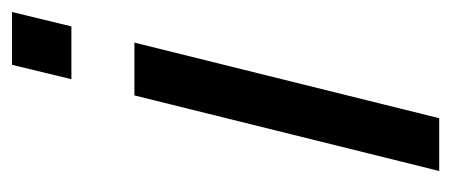

<svg xmlns="http://www.w3.org/2000/svg" viewBox="-236 -516 752 320"><g transform="rotate(-90 140.0 -356.0)"><path d="M15 0 141 -508H229L103 0ZM168 -613 192 -712H280L256 -613Z"/></g></svg>

Font: CST
Style: Italic
Weight: 400
Italic angle: -14°
Version: Version 1.00